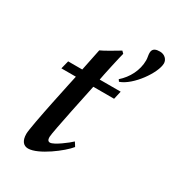

<svg xmlns="http://www.w3.org/2000/svg" viewBox="-171 -786 812 896"><g transform="rotate(30 235.0 -338.0)"><path d="M67 -390H145C145 -390 78 -84 78 -44C78 -5 95 12 119 12C174 12 276 -66 306 -104C306 -104 294 -124 292 -126C276 -110 215 -63 194 -63C184 -63 179 -70 179 -85C179 -110 236 -375 239 -390H351L361 -434H248C251 -454 279 -581 283 -593L272 -604C246 -588 195 -558 178 -551L154 -434H78ZM324 -480 331 -470C396 -492 470 -599 470 -649C470 -669 453 -688 427 -688C407 -688 387 -684 387 -658C387 -645 391 -634 391 -620C391 -566 364 -515 324 -480Z"/></g></svg>

Font: KpRoman
Style: SemiboldItalic
Weight: 600
Italic angle: -11°
Version: Version 0.66